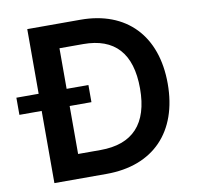

<svg xmlns="http://www.w3.org/2000/svg" viewBox="-119 -810 914 893"><g transform="rotate(-10 338.5 -363.5)"><path d="M66.8 -727.3V-421.9H-38.4V-340.9H66.8V0H313.2C534.8 0 666.2 -137.1 666.2 -364.3C666.2 -590.9 534.8 -727.3 318.2 -727.3ZM198.9 -114.3V-340.9H301.8V-421.9H198.9V-613.6H311.1C458.8 -613.6 535.5 -531.2 535.5 -364.3C535.5 -197.4 456.7 -114.3 304.7 -114.3Z"/></g></svg>

Font: Riot Sans 2.0
Style: Bold
Weight: 600
Designer: Rasmus Andersson
Foundry: rsms
Version: Version 3.006;hotconv 1.0.109;makeotfexe 2.5.65596